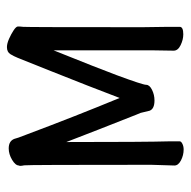

<svg xmlns="http://www.w3.org/2000/svg" viewBox="-18 -508 537 540"><g transform="rotate(-90 250.0 -238.5)"><path d="M99 10Q83 10 68.5 2.5Q54 -5 54 -16L56 -81Q56 -432 54.5 -438.5Q53 -445 53 -450Q53 -452 54 -453Q54 -463 70 -472.5Q86 -482 102 -482Q123 -482 129 -466Q130 -460 141 -432Q192 -296 244 -170Q277 -257 319 -362L357 -457Q361 -467 367 -477Q373 -487 387 -487Q397 -487 410.5 -481Q424 -475 434.5 -468Q445 -461 445 -456Q445 -449 444 -441.5Q443 -434 443 -106L444 -34V-1Q444 9 423 9Q408 9 392.5 1.5Q377 -6 377 -18L378 -81V-356Q366 -326 335 -248L308 -178Q281 -105 281 -95.5Q281 -86 267 -79Q253 -72 237 -72Q213 -72 208 -86L202 -111L197 -123Q153 -234 120 -320Q120 -97 122 -30V-1Q122 3 115 6.5Q108 10 99 10Z"/></g></svg>

Font: LXGW WenKai Mono Lite
Style: Regular
Weight: 400
Monospace: yes
Designer: LXGW / Fontworks Inc.
Foundry: LXGW / Fontworks Inc.
Version: Version 1.520; June 14, 2025